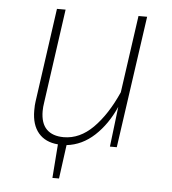

<svg xmlns="http://www.w3.org/2000/svg" viewBox="-49 -566 675 753"><g transform="rotate(5 288.0 -189.0)"><path d="M500 -520 426 0H399L418 -158Q387 -88 338.5 -43Q290 2 229 9L211 142H185L195 9Q145 5 118 -27Q91 -59 91 -115Q91 -138 93 -150L145 -520H179L127 -150Q124 -132 124 -116Q124 -68 147.5 -44.5Q171 -21 215 -21Q278 -21 330.5 -73.5Q383 -126 423 -216L466 -520Z"/></g></svg>

Font: FiraGO UltraLight
Style: Italic
Weight: 200
Italic angle: -8°
Designer: bBox Type GmbH
Foundry: bBox Type GmbH
Version: Version 1.001